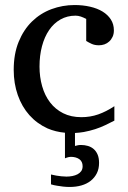

<svg xmlns="http://www.w3.org/2000/svg" viewBox="-20 -514 506 759"><path d="M371.6 129.9Q371.6 153.3 362.8 170.9Q354 188.5 338.6 200.7Q323.2 212.9 302 219Q280.8 225.1 255.4 225.1Q242.2 225.1 229.2 223.6Q216.3 222.2 205.6 220.2Q192.9 218.3 181.6 214.8V175.8Q191.9 178.2 202.6 180.2Q211.9 181.6 222.4 182.9Q232.9 184.1 242.7 184.1Q254.4 184.1 265.9 181.9Q277.3 179.7 286.4 175Q295.4 170.4 301 162.6Q306.6 154.8 306.6 143.1Q306.6 124.5 293.5 115.2Q280.3 106 259.8 106Q255.9 106 252 106.9Q248 107.9 244.6 108.9L236.8 111.8V10.7Q199.7 7.3 168 -6.3Q126 -25.4 96.2 -58.8Q66.4 -92.3 50.3 -138.2Q34.2 -184.1 34.2 -237.8Q34.2 -300.8 53.7 -348.6Q73.2 -396.5 106.4 -429Q139.6 -461.4 183.3 -477.8Q227.1 -494.1 274.9 -494.1Q307.6 -494.1 336.2 -487.5Q364.7 -481 385.5 -468.3Q406.2 -455.6 418.2 -437Q430.2 -418.5 430.2 -394Q430.2 -379.4 425 -368.4Q419.9 -357.4 411.6 -349.9Q403.3 -342.3 392.8 -338.6Q382.3 -335 371.1 -335Q354.5 -335 342.3 -340.6Q330.1 -346.2 320.8 -352.1V-439Q310.5 -444.8 299.6 -448.5Q288.6 -452.1 278.8 -452.1Q245.6 -452.1 219 -437Q192.4 -421.9 174.1 -395Q155.8 -368.2 146 -331.3Q136.2 -294.4 136.2 -251Q136.2 -209.5 146.7 -172.9Q157.2 -136.2 178 -109.1Q198.7 -82 229.7 -66.4Q260.7 -50.8 301.8 -50.8Q336.9 -50.8 368.4 -61.8Q399.9 -72.8 432.1 -94.2V-37.1Q415 -28.3 396.2 -19.3Q377.4 -10.3 356.2 -3.4Q335 3.4 311.5 7.8Q294.4 10.7 276.4 11.7V63Q281.7 62 286.6 60.5Q291.5 59.1 299.8 59.1Q314.9 59.1 327.9 63Q340.8 66.9 350.6 75.4Q360.4 84 366 97.4Q371.6 110.8 371.6 129.9Z"/></svg>

Font: Charis SIL Am
Style: Regular
Weight: 400
Foundry: SIL International
Version: Version 5.000